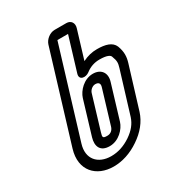

<svg xmlns="http://www.w3.org/2000/svg" viewBox="-174 -799 861 938"><g transform="rotate(-30 257.0 -330.5)"><path d="M208 -19C134 -19 88 -69 112 -146L263 -642H323L265 -451C255 -417 293 -413 315 -430C338 -448 364 -457 393 -457C436 -457 451 -447 454 -438C466 -407 464 -396 457 -372L385 -137C374 -104 354 -79 319 -55C283 -31 247 -19 208 -19ZM342 -692H276C250 -692 222 -671 214 -645L62 -146C29 -37 97 31 193 31C242 31 292 15 339 -17C387 -49 420 -90 435 -137L507 -372C516 -402 518 -429 504 -466C491 -497 455 -507 408 -507C380 -507 354 -501 326 -487L374 -645C382 -671 368 -692 342 -692ZM330 -413C279 -413 240 -370 229 -335L172 -146C159 -102 172 -65 226 -65C278 -65 317 -108 328 -143L386 -335C400 -380 376 -413 330 -413ZM315 -363C335 -363 341 -352 336 -335L278 -143C273 -128 261 -115 241 -115C215 -115 214 -120 222 -146L279 -335C283 -348 298 -363 315 -363Z"/></g></svg>

Font: DIN Rundschrift
Style: MittelKontKu
Weight: 400
Version: Version 1.027